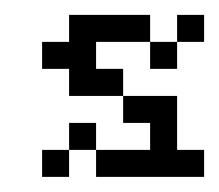

<svg xmlns="http://www.w3.org/2000/svg" viewBox="-20 -234 290 254"><path d="M178.6 -71.4V-35.7H107.1V0H250V-35.7H214.3V-107.1H142.9V-71.4ZM107.1 -35.7V-71.4H71.4V-35.7ZM71.4 -142.9V-107.1H142.9V-142.9H107.1V-178.6H178.6V-214.3H71.4V-178.6H35.7V-142.9ZM178.6 -178.6V-142.9H214.3V-178.6ZM214.3 -214.3V-178.6H250V-214.3ZM35.7 -35.7V0H71.4V-35.7Z"/></svg>

Font: Gossip Low Pixel
Style: Regular
Weight: 500
Width: 3
Designer: Deborah Khodanovich
Version: Version 1.001;Glyphs 3.3.1 (3343)